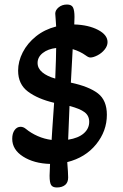

<svg xmlns="http://www.w3.org/2000/svg" viewBox="-20 -732 543 848"><path d="M199 44Q199 30 201 -8Q130 -10 82 -40.5Q34 -71 34 -119Q34 -143 44.5 -157.5Q55 -172 71 -172Q83 -172 94 -163Q117 -144 146.5 -131Q176 -118 208 -114L211 -162L219 -278Q147 -295 103.5 -327.5Q60 -360 60 -420Q60 -461 80.5 -501Q101 -541 139 -571.5Q177 -602 228 -615L226 -645L224 -672Q224 -687 239 -699.5Q254 -712 276 -712Q296 -712 302.5 -699Q309 -686 309 -657L308 -624Q371 -622 413 -600Q455 -578 455 -546Q455 -529 442 -513Q429 -497 410.5 -487.5Q392 -478 379 -478Q371 -478 359 -487Q334 -505 301 -515L293 -367Q373 -350 412.5 -319.5Q452 -289 452 -225Q452 -153 404.5 -94.5Q357 -36 277 -16Q281 32 281 52Q281 74 267.5 85Q254 96 231 96Q213 96 206 85.5Q199 75 199 44ZM228 -520Q192 -516 169 -498Q146 -480 146 -454Q146 -430 167 -412.5Q188 -395 224 -385Q228 -483 228 -520ZM374 -194Q374 -221 353.5 -236.5Q333 -252 287 -264L281 -115Q326 -122 350 -143Q374 -164 374 -194Z"/></svg>

Font: AkayaTelivigala
Style: Regular
Weight: 400
Designer: Vaishnavi Murthy Yerkadithaya ( vaishnavimurthy@gmail.com ), Juan Luis Blanco Aristondo ( juan@blancoletters.com )
Version: Version 1.000